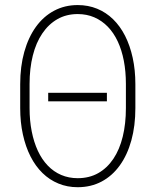

<svg xmlns="http://www.w3.org/2000/svg" viewBox="-20 -741 625 770"><path d="M408.7 -368.7V-334.5H173.3V-368.7ZM522.9 -403.3V-307.6Q522.9 -236.3 506.8 -178Q490.7 -119.6 460.4 -77.6Q430.2 -35.6 387.5 -12.9Q344.7 9.8 291.5 9.8Q250 9.8 214.4 -4.9Q178.7 -19.5 150.4 -47.1Q122.1 -74.7 102.3 -113.8Q82.5 -152.8 71.8 -201.7Q61 -250.5 61 -307.6V-403.3Q61 -474.6 77.4 -533Q93.8 -591.3 124 -633.3Q154.3 -675.3 197 -698Q239.7 -720.7 291.5 -720.7Q333.5 -720.7 369.4 -706.1Q405.3 -691.4 433.6 -663.8Q461.9 -636.2 481.7 -597.2Q501.5 -558.1 512.2 -509Q522.9 -460 522.9 -403.3ZM484.9 -307.6V-404.3Q484.9 -454.1 476.6 -497.3Q468.3 -540.5 452.1 -575Q436 -609.4 412.4 -633.8Q388.7 -658.2 358.4 -671.4Q328.1 -684.6 291.5 -684.6Q246.1 -684.6 210.4 -664.3Q174.8 -644 149.7 -606.9Q124.5 -569.8 111.6 -518.3Q98.6 -466.8 98.6 -404.3V-307.6Q98.6 -257.3 107.2 -214.1Q115.7 -170.9 131.8 -136.2Q147.9 -101.6 171.6 -76.9Q195.3 -52.2 225.6 -39.3Q255.9 -26.4 291.5 -26.4Q337.9 -26.4 373.8 -46.6Q409.7 -66.9 434.6 -104Q459.5 -141.1 472.2 -192.9Q484.9 -244.6 484.9 -307.6Z"/></svg>

Font: Roboto Condensed ExtraLight
Style: Regular
Weight: 250
Designer: Christian Robertson
Foundry: Google
Version: Version 3.008; 2023